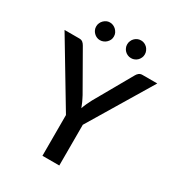

<svg xmlns="http://www.w3.org/2000/svg" viewBox="-211 -1024 1059 1152"><g transform="rotate(30 318.5 -448.0)"><path d="M639.6 -720.2 376.5 -282.2V0H259.8V-282.2L-2.9 -720.2H99.6Q114.7 -720.2 124 -712.4Q132.8 -705.1 139.2 -693.4L286.6 -435.5Q289.6 -429.7 295.9 -417.2Q302.2 -404.8 305.2 -398.4Q311.5 -384.8 319.3 -363.8Q323.7 -378.4 333 -398.9Q335.9 -405.3 342.3 -417.7Q348.6 -430.2 351.1 -435.5L497.6 -693.4Q503.4 -704.6 512.2 -711.9Q522 -720.2 536.6 -720.2ZM273.4 -833.5Q273.4 -820.3 268.6 -810.1Q263.7 -799.8 254.9 -791Q246.1 -782.2 234.9 -777.8Q224.6 -772.9 210.9 -772.9Q198.2 -772.9 188 -777.8Q178.2 -781.7 168.9 -791Q159.7 -800.3 155.8 -810.1Q150.9 -820.3 150.9 -833.5Q150.9 -847.2 155.8 -857.4Q160.2 -868.2 168.9 -877Q177.7 -885.7 188 -890.6Q198.2 -895.5 210.9 -895.5Q224.6 -895.5 234.9 -890.6Q246.6 -885.3 254.9 -877Q263.2 -868.2 268.6 -857.4Q273.4 -847.2 273.4 -833.5ZM487.8 -833.5Q487.8 -820.3 482.9 -810.1Q477.5 -798.3 470.2 -791Q461.4 -782.2 450.7 -777.8Q440.4 -772.9 426.8 -772.9Q413.1 -772.9 402.8 -777.8Q392.1 -782.2 383.3 -791Q375 -799.3 370.6 -810.1Q365.7 -820.3 365.7 -833.5Q365.7 -847.2 370.6 -857.4Q375 -868.7 383.3 -877Q391.6 -885.7 402.8 -890.6Q413.1 -895.5 426.8 -895.5Q440.4 -895.5 450.7 -890.6Q461.4 -885.7 470.2 -877Q477.1 -870.1 482.9 -857.4Q487.8 -847.2 487.8 -833.5Z"/></g></svg>

Font: Lato-SemiBold
Style: Regular
Weight: 500
Designer: Lukasz Dziedzic with Adam Twardoch and Botio Nikoltchev
Foundry: tyPoland Lukasz Dziedzic
Version: ""